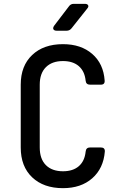

<svg xmlns="http://www.w3.org/2000/svg" viewBox="-20 -970 640 1000"><path d="M308 10Q207 10 147.5 -46.5Q88 -103 88 -202V-529Q88 -627 147.5 -683.5Q207 -740 308 -740Q402 -740 460.5 -689Q519 -638 525 -551Q527 -529 505 -529H449Q428 -529 426 -550Q421 -599 390.5 -625.5Q360 -652 308 -652Q251 -652 219 -620Q187 -588 187 -529V-202Q187 -142 219 -110Q251 -78 308 -78Q360 -78 390.5 -104.5Q421 -131 426 -180Q428 -202 449 -202H505Q527 -202 526 -181Q519 -93 460.5 -41.5Q402 10 308 10ZM275 -810Q263 -810 258.5 -817Q254 -824 262 -836L339 -937Q348 -950 364 -950H422Q435 -950 439 -942.5Q443 -935 434 -925L353 -823Q343 -810 327 -810Z"/></svg>

Font: Pitagon Sans Mono Medium
Style: Regular
Weight: 500
Monospace: yes
Designer: Travis Tran
Foundry: Pitagon
Version: Version 1.001; ttfautohint (v1.8.4.7-5d5b);gftools[0.9.26]